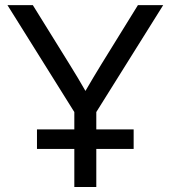

<svg xmlns="http://www.w3.org/2000/svg" viewBox="-20 -748 683 768"><path d="M277.3 0V-299.8L9.8 -727.5H111.3L257.3 -492.2Q274.4 -465.3 290.3 -438.2Q306.2 -411.1 321.8 -384.3Q337.4 -411.1 353.5 -438.2Q369.6 -465.3 386.2 -492.2L531.7 -727.5H632.8L365.2 -299.8V0ZM127.9 -152.3V-230.5H514.6V-152.3Z"/></svg>

Font: Inter Display
Style: Regular
Weight: 400
Designer: Rasmus Andersson
Foundry: rsms
Version: Version 4.001;git-9221beed3